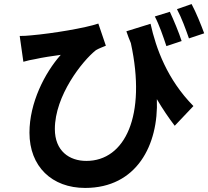

<svg xmlns="http://www.w3.org/2000/svg" viewBox="-20 -876 1025 945"><path d="M77 -699 95 -572C117 -578 133 -582 153 -585C187 -593 242 -601 279 -606C200 -517 125 -370 125 -223C125 -56 236 49 399 49C653 49 761 -163 752 -388C781 -339 810 -296 840 -257L932 -354C803 -485 748 -637 721 -759L602 -722C609 -702 616 -682 624 -664C702 -306 595 -84 405 -84C321 -84 250 -133 250 -241C250 -405 385 -576 452 -629C467 -638 487 -645 501 -651L464 -760C400 -738 237 -711 133 -702C115 -700 95 -699 77 -699ZM742 -795C764 -753 783 -697 799 -649L874 -674C861 -715 835 -777 816 -818ZM851 -831C873 -790 894 -733 910 -687L985 -712C970 -753 945 -815 923 -856Z"/></svg>

Font: GenEiGothic-pro-Regular
Style: Bold
Weight: 700
Designer: Ryoko NISHIZUKA (kana & ideographs); Paul D. Hunt (Latin, Greek & Cyrillic); Wenlong ZHANG (bopomofo); Sandoll Communica
Foundry: Adobe Systems Incorporated; o_tamon
Version: Version 1.000.140830